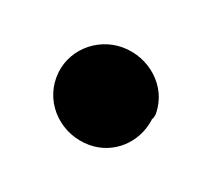

<svg xmlns="http://www.w3.org/2000/svg" viewBox="-40 -135 223 203"><g transform="rotate(20 71.5 -33.5)"><path d="M16 -34C16 -3 42 21 73 21C100 21 122 1 126 -26V-27C126 -27 128 -30 128 -34C128 -65 101 -88 71 -88C42 -88 16 -65 16 -34Z"/></g></svg>

Font: SolarCharger
Style: 750
Weight: 700
Designer: Mew Too
Foundry: Cannot Into Space Fonts/KineticPlasma Fonts
Version: Version 1.100